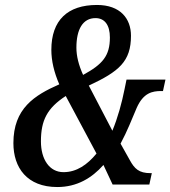

<svg xmlns="http://www.w3.org/2000/svg" viewBox="-20 -744 687 774"><path d="M211 10C290 10 350 -26 397 -79L434 0H582L592 -46H587C540 -46 522 -64 503 -99L466 -165C493 -215 513 -267 531 -309C558 -370 594 -377 630 -377H637L647 -423H490L482 -384C471 -329 455 -270 433 -217L338 -399C460 -456 508 -496 508 -600C508 -669 465 -724 371 -724C253 -724 187 -663 187 -543C187 -499 198 -452 219 -404C119 -360 34 -307 34 -167C34 -68 89 10 211 10ZM315 -442C297 -482 288 -518 288 -552C288 -626 314 -671 365 -671C402 -671 423 -643 423 -593C423 -519 394 -485 315 -442ZM236 -50C179 -50 145 -102 145 -174C145 -259 170 -308 245 -357L369 -125C332 -80 289 -50 236 -50Z"/></svg>

Font: Noto Serif Condensed Semi
Style: Italic
Weight: 600
Width: 3
Italic angle: -12°
Designer: Monotype Design Team
Foundry: Monotype Imaging Inc.
Version: Version 1.901